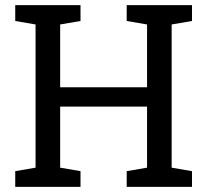

<svg xmlns="http://www.w3.org/2000/svg" viewBox="-20 -731 811 751"><path d="M39.6 0V-61.5L119.1 -75.2V-635.3L39.6 -648.9V-710.9H294.9V-648.9L215.3 -635.3V-389.6H555.2V-635.3L475.6 -648.9V-710.9H731V-648.9L651.4 -635.3V-75.2L731 -61.5V0H475.6V-61.5L555.2 -75.2V-314H215.3V-75.2L294.9 -61.5V0Z"/></svg>

Font: Hanuman
Style: Regular
Weight: 400
Designer: Danh Hong
Foundry: Danh Hong
Version: Version 9.000